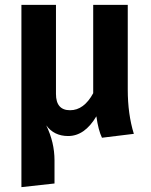

<svg xmlns="http://www.w3.org/2000/svg" viewBox="-20 -550 622 789"><path d="M530 0 399 16Q384 -15 376 -72Q328 9 260 9Q202 9 170 -35Q204 35 204 109V204L68 219V-530H210V-164Q210 -97 268 -97Q325 -97 363 -167V-530H505V-182Q505 -81 530 0Z"/></svg>

Font: Fira Sans SemiBold
Style: Regular
Weight: 600
Designer: bBox Type GmbH & Carrois Corporate GbR & Edenspiekermann AG
Foundry: bBox Type GmbH & Carrois Corporate GbR & Edenspiekermann AG
Version: Version 4.301;PS 004.301;hotconv 1.0.88;makeotf.lib2.5.64775